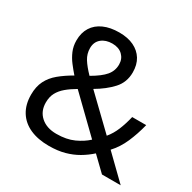

<svg xmlns="http://www.w3.org/2000/svg" viewBox="-162 -886 1056 1057"><g transform="rotate(30 366.0 -357.5)"><path d="M304 -725Q358 -725 396.5 -706.5Q435 -688 456 -654Q477 -620 477 -571Q477 -508 436.5 -464Q396 -420 334 -384L527 -198Q553 -229 569.5 -269.5Q586 -310 597 -357H686Q670 -293 646 -238Q622 -183 584 -142L730 0H611L524 -84Q493 -56 457 -35Q421 -14 377.5 -2Q334 10 278 10Q209 10 158.5 -12.5Q108 -35 80.5 -79Q53 -123 53 -186Q53 -237 71.5 -274Q90 -311 125 -340Q160 -369 207 -396Q186 -420 166 -446Q146 -472 133 -502.5Q120 -533 120 -569Q120 -618 142 -653Q164 -688 205.5 -706.5Q247 -725 304 -725ZM260 -341Q224 -320 198.5 -298.5Q173 -277 159 -251Q145 -225 145 -189Q145 -134 182 -101Q219 -68 281 -68Q345 -68 391 -89Q437 -110 468 -139ZM301 -653Q259 -653 232.5 -631Q206 -609 206 -570Q206 -534 225 -503.5Q244 -473 280 -436Q339 -470 364.5 -500.5Q390 -531 390 -571Q390 -607 366 -630Q342 -653 301 -653Z"/></g></svg>

Font: sinhala115
Style: Regular
Weight: 400
Designer: Jelle Bosma - Monotype Design Team
Foundry: Monotype Imaging Inc.
Version: Version 2.006